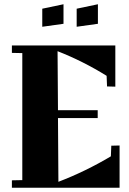

<svg xmlns="http://www.w3.org/2000/svg" viewBox="-20 -884 608 904"><path d="M543 -199V0H36V-35L85 -36V-634L36 -635V-670H523V-476L484 -477L482 -527Q371 -596 251 -643L253 -365H440V-328H253L255 -28Q383 -77 502 -148L504 -198ZM179 -843 279 -864V-772L179 -758ZM341 -843 441 -864V-772L341 -758Z"/></svg>

Font: Rakkas
Style: Regular
Weight: 400
Designer: Zeynep Akay
Foundry: Zeynep Akay
Version: Version 2.000